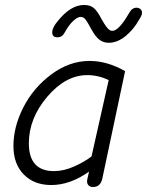

<svg xmlns="http://www.w3.org/2000/svg" viewBox="-20 -738 591 772"><path d="M211 -588Q190 -588 190 -608Q190 -627 212 -653Q264 -718 318 -718Q343 -718 357.5 -705.5Q372 -693 389 -660Q410 -623 421 -617Q426 -614 432 -614Q458 -614 500 -687Q511 -707 529 -707Q538 -707 544.5 -701.5Q551 -696 551 -687Q551 -676 540 -660Q518 -620 485 -593Q452 -566 417 -566Q396 -566 380 -578Q364 -590 347 -621Q332 -649 324 -659.5Q316 -670 304 -670Q292 -670 274.5 -654Q257 -638 240 -607Q230 -588 211 -588ZM186 6Q117 6 75.5 -36.5Q34 -79 34 -151Q34 -228 74 -306.5Q114 -385 186.5 -439Q259 -493 340 -493Q411 -493 483 -452L391 -18Q383 14 354 14Q341 14 334.5 5.5Q328 -3 331 -17L338 -48Q262 6 186 6ZM197 -50Q237 -50 279 -69Q321 -88 348 -109L417 -416Q375 -436 331 -436Q244 -436 170 -349Q96 -262 96 -162Q96 -50 197 -50Z"/></svg>

Font: Comic Neue
Style: Italic
Weight: 400
Italic angle: -12°
Designer: Craig Rozynski
Foundry: Craig Rozynski
Version: Version 2.003